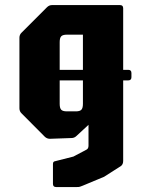

<svg xmlns="http://www.w3.org/2000/svg" viewBox="-20 -570 562 756"><path d="M201 166.5Q188.5 166.5 188.5 154V76Q188.5 66 196 65L269 46.5L321 19Q328.5 15 328.5 3.5V-78.5L281.5 -35Q273 -26.5 261.5 -26.5L176.5 -23.5Q165 -23.5 156.5 -31.5L65 -123.5Q56.5 -131.5 56.5 -143.5V-421.5Q56.5 -433.5 65 -441.5L165 -541.5Q173.5 -550 185 -550H452.5Q465 -550 465 -537.5V63.5Q465 77 456.5 83.5L390 126L306 161Q298.5 164 294.8 165.2Q291 166.5 282.5 166.5ZM243.5 -131.5H278.5Q294.5 -131.5 300.5 -138Q306.5 -144.5 306.5 -161V-433.5H243.5Q227 -433.5 221 -427Q215 -420.5 215 -404V-161Q215 -144.5 221 -138Q227 -131.5 243.5 -131.5ZM211 -253.5Q198.5 -253.5 198.5 -266V-282.5Q198.5 -295 211 -295H485Q497.5 -295 497.5 -282.5V-266Q497.5 -253.5 485 -253.5Z"/></svg>

Font: Jaro
Style: Regular
Weight: 400
Designer: Agyei Archer, Celine Hurka, Mirko Velimirović
Version: Version 1.000